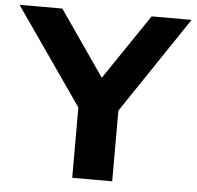

<svg xmlns="http://www.w3.org/2000/svg" viewBox="-76 -793 867 847"><g transform="rotate(5 357.0 -370.0)"><path d="M274.5 0V-311.5L-23.5 -740H166L366 -451L561.5 -740H738.5L451.5 -313V0Z"/></g></svg>

Font: Encode Sans Expanded Expanded
Style: Bold
Weight: 700
Width: 7
Designer: Multiple Designers
Foundry: Impallari Type
Version: Version 3.000; ttfautohint (v1.8.3) -l 8 -r 50 -G 200 -x 14 